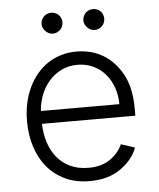

<svg xmlns="http://www.w3.org/2000/svg" viewBox="-53 -776 687 832"><g transform="rotate(-5 290.5 -359.5)"><path d="M55.4 -269.5Q55.4 -351.9 85.9 -416.2Q101.2 -448.2 122.3 -473.5Q143.5 -498.9 169.9 -516.5Q196.4 -534.1 227.6 -543.5Q258.9 -552.9 294.4 -552.9Q360.1 -552.9 410.2 -522.9Q460.2 -492.9 492.2 -435.7Q525.2 -376.8 525.2 -285.2V-253.9H119Q120 -211.3 131.9 -173.7Q143.8 -136 166.7 -107.8Q189.6 -79.5 223.9 -63Q258.2 -46.5 304 -46.5Q333.1 -46.5 356.9 -53.3Q380.7 -60 399.1 -73.2Q436.1 -99.4 451.7 -136L511.7 -116.5Q493.3 -65.3 439.6 -27Q386 11.4 304 11.4Q243.6 11.4 197.1 -10.7Q150.6 -32.7 119.1 -70.8Q87.7 -109 71.6 -160.2Q55.4 -211.3 55.4 -269.5ZM119.3 -309.7H460.6Q460.6 -349.1 448.3 -383Q436.1 -416.9 414.2 -441.9Q392.4 -467 361.9 -481.2Q331.3 -495.4 294.4 -495.4Q255.7 -495.4 224.4 -480.1Q193.2 -464.8 170.6 -439.1Q148.1 -413.4 134.9 -379.8Q121.8 -346.2 119.3 -309.7ZM382.1 -730.1Q391.7 -730.1 400 -726.7Q408.4 -723.4 414.6 -717.2Q420.8 -710.9 424.2 -702.6Q427.6 -694.2 427.6 -684.7Q427.6 -675.8 424.2 -667.4Q420.8 -659.1 414.6 -652.9Q408.4 -646.7 400 -642.9Q391.7 -639.2 382.1 -639.2Q373.2 -639.2 365.1 -642.9Q356.9 -646.7 350.5 -653.1Q344.1 -659.4 340.4 -667.6Q336.6 -675.8 336.6 -684.7Q336.6 -694.2 340.4 -702.6Q344.1 -710.9 350.3 -717.2Q356.5 -723.4 364.9 -726.7Q373.2 -730.1 382.1 -730.1ZM200.3 -730.1Q209.9 -730.1 218.2 -726.7Q226.6 -723.4 232.8 -717.2Q239 -710.9 242.4 -702.6Q245.7 -694.2 245.7 -684.7Q245.7 -675.8 242.4 -667.4Q239 -659.1 232.8 -652.9Q226.6 -646.7 218.2 -642.9Q209.9 -639.2 200.3 -639.2Q191.4 -639.2 183.2 -642.9Q175.1 -646.7 168.7 -653.1Q162.3 -659.4 158.6 -667.6Q154.8 -675.8 154.8 -684.7Q154.8 -694.2 158.6 -702.6Q162.3 -710.9 168.5 -717.2Q174.7 -723.4 183.1 -726.7Q191.4 -730.1 200.3 -730.1Z"/></g></svg>

Font: Inter P Light
Style: Regular
Weight: 300
Designer: Rasmus Andersson
Foundry: rsms
Version: Version 3.018;git-588b23468